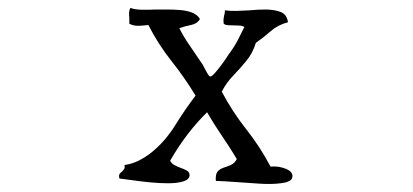

<svg xmlns="http://www.w3.org/2000/svg" viewBox="-20 -498 1040 484"><path d="M717 -52Q716 -39 687 -36Q665 -33 634.5 -35Q604 -37 576 -39Q560 -40 546 -41Q532 -42 524 -42Q523 -59 528.5 -65.5Q534 -72 543 -75Q552 -78 561.5 -82Q571 -86 577 -97Q559 -127 539.5 -155.5Q520 -184 502 -215Q449 -163 409 -93Q412 -86 419.5 -82Q427 -78 435 -75Q444 -72 451 -68Q458 -64 458 -56Q457 -45 441.5 -40.5Q426 -36 403 -36Q381 -36 356.5 -38.5Q332 -41 311.5 -44Q291 -47 281 -48Q279 -56 281.5 -59.5Q284 -63 288 -66Q291 -69 293 -72Q295 -75 294 -82Q314 -85 330.5 -93.5Q347 -102 361 -113Q396 -141 421.5 -182Q447 -223 473 -257Q445 -303 412 -344.5Q379 -386 354 -435Q351 -435 345 -434Q336 -433 326.5 -433Q317 -433 306 -438Q306 -442 306 -445.5Q306 -449 306 -453Q305 -460 305.5 -467Q306 -474 309 -478Q319 -474 336 -473.5Q353 -473 373 -474Q387 -474 401.5 -474Q416 -474 430 -473Q449 -472 463.5 -466.5Q478 -461 484 -450Q477 -438 461.5 -435Q446 -432 432 -427Q443 -405 459 -382Q475 -359 491 -335Q493 -331 500 -318Q507 -305 510 -305Q514 -305 523.5 -316Q533 -327 543 -341Q553 -355 557 -362Q558 -363 558 -363Q572 -382 580 -398Q588 -414 596 -430Q592 -433 584.5 -433.5Q577 -434 569 -434Q562 -434 555 -434.5Q548 -435 544 -438Q543 -445 543.5 -450Q544 -455 545 -459Q546 -462 546.5 -465Q547 -468 547 -472Q560 -470 576.5 -470.5Q593 -471 610 -472Q619 -473 629 -473.5Q639 -474 648 -474Q671 -474 687 -468Q703 -462 706 -442Q680 -435 662.5 -419.5Q645 -404 625 -390Q617 -364 601 -344.5Q585 -325 568 -307.5Q551 -290 539 -267Q566 -216 600.5 -172.5Q635 -129 662 -78Q682 -80 700.5 -72.5Q719 -65 717 -52Z"/></svg>

Font: Yuji Syuku
Style: Regular
Weight: 400
Designer: Kataoka Yuji
Foundry: Kinuta Font Factory
Version: Version 3.002